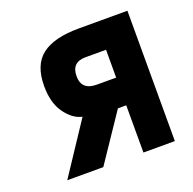

<svg xmlns="http://www.w3.org/2000/svg" viewBox="-98 -610 711 709"><g transform="rotate(-20 258.0 -256.0)"><path d="M50.3 0 183.6 -201.2Q146.5 -209 117.7 -249.3Q88.9 -289.6 88.9 -355.5Q88.9 -438.5 136.5 -475.3Q184.1 -512.2 282.7 -512.2H473.1V0H349.6V-185.5H316.9L191.9 0ZM273.4 -294.4H349.6V-403.8H269Q213.9 -403.8 213.9 -349.1Q213.9 -294.4 273.4 -294.4Z"/></g></svg>

Font: Cadman
Style: Bold
Weight: 700
Designer: Paul James MIller
Foundry: High-Logic / Made with FontCreator
Version: Version 2.114;March 28, 2021;FontCreator 13.0.0.2683 64-bit